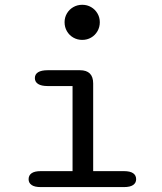

<svg xmlns="http://www.w3.org/2000/svg" viewBox="-20 -762 659 782"><path d="M146 -65H275.5V-411.5H174.5Q148.5 -411.5 135.2 -420Q122 -428.5 122 -444Q122 -459.5 135.2 -467.8Q148.5 -476 174.5 -476H305.5Q359.5 -476 359.5 -422V-65H484.5Q510 -65 522.2 -56.5Q534.5 -48 534.5 -32Q534.5 -17 522.2 -8.5Q510 0 484.5 0H146Q121 0 108.8 -8.5Q96.5 -17 96.5 -32Q96.5 -48 108.8 -56.5Q121 -65 146 -65ZM243 -671.5Q243 -691 252.5 -707.2Q262 -723.5 278.5 -733Q295 -742.5 315 -742.5Q335 -742.5 351.2 -733Q367.5 -723.5 377 -707.2Q386.5 -691 386.5 -671.5Q386.5 -651.5 377 -635Q367.5 -618.5 351.2 -609Q335 -599.5 315 -599.5Q295 -599.5 278.5 -609Q262 -618.5 252.5 -635Q243 -651.5 243 -671.5Z"/></svg>

Font: Sono ExtraLight Monospace
Style: Regular
Weight: 400
Version: Version 2.112